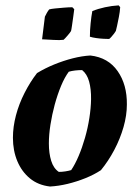

<svg xmlns="http://www.w3.org/2000/svg" viewBox="-20 -675 512 704"><path d="M163.4 8.9Q119.9 3.9 89.8 -20.8Q59.8 -45.4 43.6 -84Q27.4 -122.6 27.4 -169.9Q27.4 -210 38.5 -252.1Q49.6 -294.2 70 -334.2Q90.3 -374.2 115.7 -407Q145.3 -425 178.9 -438.7Q212.5 -452.4 246.9 -461.2Q281.4 -469.9 311.3 -471.5Q376.5 -464.1 411.3 -414.3Q446.1 -364.6 445.2 -291.7Q445.2 -252.1 432.9 -209.1Q420.6 -166 399 -125.2Q377.5 -84.5 350.1 -51.1Q325.3 -34.7 293.2 -21.7Q261 -8.8 227.6 -0.7Q194.2 7.3 163.4 8.9ZM195.6 -44.7Q207.5 -44.7 220.1 -46.7Q232.7 -48.7 241 -51.3Q255.2 -72.2 268.3 -103Q281.4 -133.8 291.7 -169.8Q302 -205.8 307.7 -242.5Q313.4 -279.2 313.9 -311Q314.4 -348.4 306.7 -376.2Q299 -403.9 281.1 -418Q267.7 -418 255 -416.5Q242.4 -415 232.2 -412Q217 -391.6 203.9 -360.1Q190.8 -328.5 180.7 -291.6Q170.7 -254.6 165 -217.9Q159.2 -181.1 159.2 -148.8Q159.2 -112.9 167.7 -85.4Q176.2 -57.8 195.6 -44.7ZM134.3 -530.9 144.6 -613.9Q147.5 -620.3 151.8 -627.7Q156 -635.2 160.4 -640.5Q167.3 -642.5 182.1 -644Q196.9 -645.4 214.3 -646.9Q231.8 -648.4 245.2 -648.4L252.2 -641.3Q251.2 -631.9 248.7 -614.4Q246.3 -597 244 -581.3Q241.8 -565.6 240.4 -561.1Q236.9 -555.2 227.7 -544.6Q218.6 -534 213.2 -529.1Q199.9 -527.2 177 -528.6Q154.1 -529.9 134.3 -530.9ZM309.6 -540.4Q309.6 -563.1 312.3 -589.7Q315 -616.3 318.5 -634.3Q340 -643.1 364.9 -648.4Q389.8 -653.8 415.1 -655.3L420.7 -648.7Q419.6 -631.5 415.9 -612.8Q412.2 -594.1 409.2 -580.1Q406.3 -566 404.8 -561.6Q403.3 -558.6 398.4 -552Q393.5 -545.4 388.1 -539.5Q382.7 -533.6 380.1 -532.1Q373.2 -532.1 359.7 -532.8Q346.1 -533.5 332.3 -535.5Q318.5 -537.5 309.6 -540.4Z"/></svg>

Font: Labrada
Style: Italic
Weight: 400
Italic angle: -7°
Designer: Mercedes Jáuregui
Foundry: Omnibus-Type Team
Version: Version 1.000